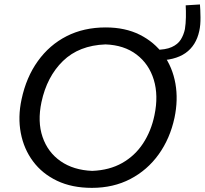

<svg xmlns="http://www.w3.org/2000/svg" viewBox="-20 -852 941 882"><path d="M402 11Q310.5 11 242.2 -21.5Q174 -54 131.8 -110.8Q89.5 -167.5 75.5 -241Q61.5 -314.5 79 -395.5Q100.5 -497 153.8 -571.2Q207 -645.5 286 -685.8Q365 -726 465.5 -726Q555 -726 622 -692.5Q689 -659 730.8 -601Q772.5 -543 785.8 -468.2Q799 -393.5 781.5 -310.5Q761 -215.5 709 -143Q657 -70.5 579 -29.8Q501 11 402 11ZM403.5 -67Q482.5 -70 541.2 -103.2Q600 -136.5 637.2 -193.2Q674.5 -250 689.5 -322.5Q708.5 -413 686.5 -485.5Q664.5 -558 607.2 -601.5Q550 -645 464.5 -648Q343 -643.5 269.2 -571.8Q195.5 -500 170.5 -383Q151.5 -293 175.5 -222.8Q199.5 -152.5 258.5 -111.5Q317.5 -70.5 403.5 -67ZM696.5 -574 691.5 -623Q741 -623 769 -635.8Q797 -648.5 810.5 -670.2Q824 -692 829.5 -718.5Q833.5 -744 834 -773.5Q834.5 -803 833 -827.5L898.5 -831.5Q900.5 -808.5 901 -772.8Q901.5 -737 895.5 -710Q881 -642.5 832 -608.2Q783 -574 696.5 -574Z"/></svg>

Font: Commissioner Flair
Style: Italic
Weight: 400
Italic angle: -12°
Designer: Kostas Bartsokas
Foundry: Kostas Bartsokas
Version: Version 1.000; ttfautohint (v1.8.3)